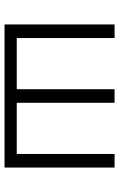

<svg xmlns="http://www.w3.org/2000/svg" viewBox="141 -667 526 848"><g transform="rotate(90 404.0 -243.0)"><path d="M148 -486V-54H374V-486H434V-54H660V-486H720V0H88V-486Z"/></g></svg>

Font: Space Grotesk Light
Style: Regular
Weight: 300
Designer: Florian Karsten
Foundry: Florian Karsten
Version: Version 2.000